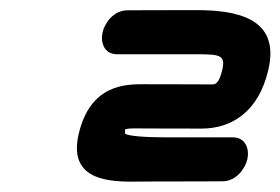

<svg xmlns="http://www.w3.org/2000/svg" viewBox="-20 -745 555 380"><path d="M227.5 -480.4C227.7 -490.7 227.4 -487.7 227.3 -489C230 -489.7 235.6 -490.9 244 -490.9C244 -490.9 298.1 -490.5 379 -490.5C437.3 -490.5 491.7 -522.6 511.2 -607.3C535.1 -710.8 446.1 -725 367.1 -725C286.2 -725 232 -724.6 232 -724.6C205.2 -724.6 187.3 -699.8 183 -681.1C178.7 -662.4 185.1 -637.6 212 -637.6C212 -637.6 291.2 -637.6 347 -637.6C411.4 -637.6 427.6 -640.1 420 -607.3C413.6 -579.4 406.3 -577.9 399.3 -577.9C399.3 -577.9 345.1 -578.3 264.3 -578.3C229.9 -578.3 158.6 -578.7 135.7 -479.6C116.1 -394.6 183.5 -385.4 241.2 -385.5C255.5 -385.5 270.3 -385.8 285.3 -385.8C366.2 -385.8 420.5 -386.2 420.5 -386.2C447.4 -386.2 465.1 -411 469.5 -429.7C473.8 -448.4 467.4 -473.2 440.5 -473.2C440.5 -473.2 361.3 -473.2 305.5 -473.2C266.2 -473.2 234.3 -475.8 227.5 -480.4Z"/></svg>

Font: Hi.
Style: Regular
Weight: 400
Designer: Mew Too, Robert Jablonski
Foundry: Cannot Into Space Fonts
Version: Version 1.996